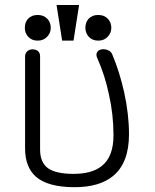

<svg xmlns="http://www.w3.org/2000/svg" viewBox="-20 -738 623 774"><path d="M81.1 -139.6Q81.1 -64.5 125 -25.4Q173.8 16.6 280.3 16.6Q380.9 16.6 435.5 -28.3Q500 -81.1 500 -196.3Q500 -277.3 480.5 -366.2Q461.9 -449.2 432.6 -518.6Q427.7 -531.2 414.1 -536.1Q402.3 -541 390.6 -539.1Q377 -537.1 372.1 -528.3Q365.2 -518.6 372.1 -503.9Q403.3 -433.6 418.9 -358.4Q437.5 -277.3 437.5 -192.4Q437.5 -105.5 389.6 -68.4Q350.6 -37.1 276.4 -37.1Q206.1 -37.1 173.8 -59.6Q141.6 -83 141.6 -134.8V-511.7Q141.6 -525.4 131.8 -533.2Q123 -539.1 111.3 -539.1Q98.6 -539.1 89.8 -531.2Q81.1 -523.4 81.1 -509.8ZM131.8 -677.7Q107.4 -677.7 92.8 -662.1Q80.1 -647.5 80.1 -626Q80.1 -605.5 92.8 -590.8Q107.4 -574.2 131.8 -574.2Q156.2 -574.2 170.9 -590.8Q184.6 -605.5 184.6 -626Q184.6 -647.5 170.9 -662.1Q156.2 -677.7 131.8 -677.7ZM376 -677.7Q351.6 -677.7 336.9 -662.1Q324.2 -647.5 324.2 -626Q324.2 -605.5 336.9 -590.8Q351.6 -574.2 376 -574.2Q400.4 -574.2 415 -590.8Q428.7 -605.5 428.7 -626Q428.7 -647.5 415 -662.1Q400.4 -677.7 376 -677.7ZM298.8 -717.8H208L230.5 -574.2H276.4Z"/></svg>

Font: Gulim
Style: Regular
Weight: 400
Version: Version 2.21